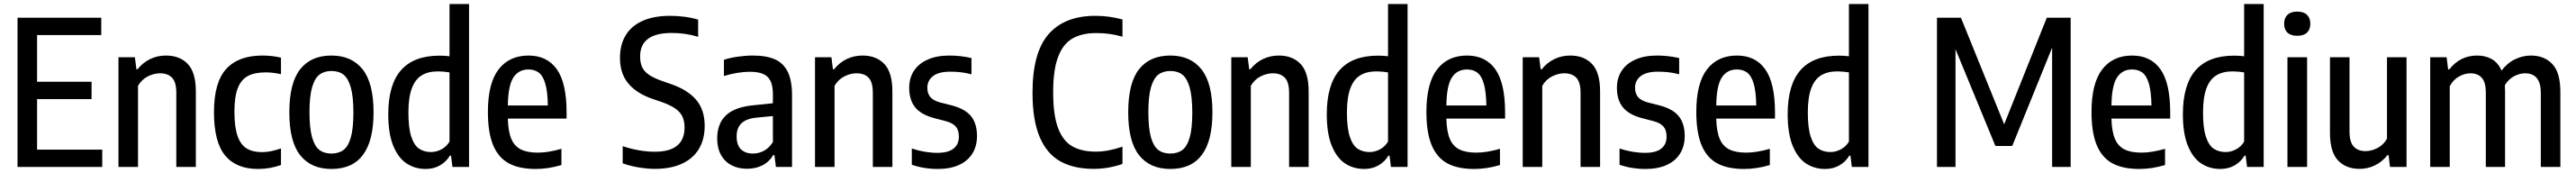

<svg xmlns="http://www.w3.org/2000/svg" viewBox="-20 -828 12783 858"><path d="M164 -86H487.5V0H67V-740H482.5V-654H164V-422.5H434.5V-336.5H164Z M568 -544H649.5L657 -484.5H662.5Q689 -517.5 725 -535Q761 -552.5 804 -552.5Q872.5 -552.5 912.2 -510.5Q952 -468.5 952 -374.5V0H855V-368Q855 -420.5 834 -442.5Q813 -464.5 774 -464.5Q744 -464.5 713.8 -449.2Q683.5 -434 665 -402.5V0H568Z M1042 -271.5Q1042 -420 1102.8 -486.2Q1163.5 -552.5 1282 -552.5Q1332 -552.5 1374.5 -542V-460Q1335.5 -469 1298 -469Q1243.5 -469 1210 -451Q1176.5 -433 1160 -390.5Q1143.5 -348 1143.5 -274Q1143.5 -198 1158.8 -154.2Q1174 -110.5 1203.8 -92Q1233.5 -73.5 1281 -73.5Q1322.5 -73.5 1374.5 -92V-9.5Q1319 10 1261 10Q1152.5 10 1097.2 -57Q1042 -124 1042 -271.5Z M1416 -270.5Q1416 -416.5 1469.8 -484.5Q1523.5 -552.5 1625 -552.5Q1725.5 -552.5 1779.8 -484Q1834 -415.5 1834 -271Q1834 10 1625 10Q1524.5 10 1470.2 -57.8Q1416 -125.5 1416 -270.5ZM1734 -269Q1734 -349 1721 -394.5Q1708 -440 1684.5 -458Q1661 -476 1625 -476Q1589.5 -476 1565.8 -458Q1542 -440 1529 -395.2Q1516 -350.5 1516 -272.5Q1516 -192.5 1528.8 -147.5Q1541.5 -102.5 1565 -84.5Q1588.5 -66.5 1625 -66.5Q1661 -66.5 1684.8 -84.2Q1708.5 -102 1721.2 -146.5Q1734 -191 1734 -269Z M1907 -261Q1907 -408 1970.5 -480Q2034 -552 2161.5 -552Q2187.5 -552 2211 -549V-808H2308V0H2225.5L2218.5 -56H2213Q2195 -26 2164 -8Q2133 10 2092.5 10Q2040 10 1998.5 -17Q1957 -44 1932 -104.5Q1907 -165 1907 -261ZM2211 -126V-469Q2200 -471 2183.8 -472.5Q2167.5 -474 2154.5 -474Q2105 -474 2072.8 -454.2Q2040.5 -434.5 2023.8 -389.5Q2007 -344.5 2007 -270Q2007 -193.5 2021.2 -150.2Q2035.5 -107 2060 -90.5Q2084.5 -74 2119.5 -74Q2146.5 -74 2171.8 -87.8Q2197 -101.5 2211 -126Z M2792 -240H2500.5Q2502 -176 2517.8 -139.2Q2533.5 -102.5 2565.5 -86.8Q2597.5 -71 2649.5 -71Q2700.5 -71 2766.5 -90V-9.5Q2701 10 2638.5 10Q2556.5 10 2504.8 -18.2Q2453 -46.5 2427.2 -108.8Q2401.5 -171 2401.5 -273Q2401.5 -415 2454.5 -483.8Q2507.5 -552.5 2603 -552.5Q2695.5 -552.5 2743.8 -484.2Q2792 -416 2792 -271ZM2500.5 -305H2699Q2698 -373.5 2686.5 -412.8Q2675 -452 2654.2 -467.8Q2633.5 -483.5 2602.5 -483.5Q2554.5 -483.5 2528.2 -444Q2502 -404.5 2500.5 -305Z M3070.5 -18V-103Q3154 -75.5 3230.5 -75.5Q3304 -75.5 3340.8 -105.8Q3377.5 -136 3377.5 -195.5Q3377.5 -229 3366 -251.8Q3354.5 -274.5 3329 -291.5Q3303.5 -308.5 3258.5 -324L3219 -337.5Q3140.5 -364 3098.8 -413.5Q3057 -463 3057 -541Q3057 -606 3085.2 -652.8Q3113.5 -699.5 3169.2 -724.5Q3225 -749.5 3306.5 -749.5Q3343 -749.5 3380 -744.5Q3417 -739.5 3445 -730.5V-645.5Q3383.5 -664.5 3313.5 -664.5Q3157 -664.5 3157 -548Q3157 -516 3167.5 -494.2Q3178 -472.5 3202.2 -456.2Q3226.5 -440 3268.5 -425.5L3307.5 -412Q3391.5 -383.5 3434.5 -333.8Q3477.5 -284 3477.5 -204Q3477.5 -137 3448.5 -89Q3419.5 -41 3364 -15.8Q3308.5 9.5 3230.5 9.5Q3192.5 9.5 3149.5 2.2Q3106.5 -5 3070.5 -18Z M3911 -355.5V0H3831L3823.5 -59H3818Q3797 -24.5 3763.5 -7.8Q3730 9 3687.5 9Q3643.5 9 3610 -8.8Q3576.5 -26.5 3558 -60.5Q3539.5 -94.5 3539.5 -141Q3539.5 -216 3584.5 -257.2Q3629.5 -298.5 3725 -306.5L3816 -316V-360Q3816 -403 3803.8 -427.2Q3791.5 -451.5 3766.5 -461.8Q3741.5 -472 3700 -472Q3672 -472 3638.5 -466.5Q3605 -461 3573 -451V-531.5Q3603.5 -541.5 3642.2 -547Q3681 -552.5 3716.5 -552.5Q3783.5 -552.5 3826 -533.8Q3868.5 -515 3889.8 -471.8Q3911 -428.5 3911 -355.5ZM3816 -123.5V-252.5L3734 -244.5Q3684 -239.5 3660 -216.5Q3636 -193.5 3636 -152Q3636 -109 3657.2 -87.8Q3678.5 -66.5 3717.5 -66.5Q3745 -66.5 3770.8 -79.8Q3796.5 -93 3816 -123.5Z M4025 -544H4106.5L4114 -484.5H4119.5Q4146 -517.5 4182 -535Q4218 -552.5 4261 -552.5Q4329.5 -552.5 4369.2 -510.5Q4409 -468.5 4409 -374.5V0H4312V-368Q4312 -420.5 4291 -442.5Q4270 -464.5 4231 -464.5Q4201 -464.5 4170.8 -449.2Q4140.5 -434 4122 -402.5V0H4025Z M4505.5 -11V-91.5Q4570 -70 4633 -70Q4685.5 -70 4712.2 -90.8Q4739 -111.5 4739 -150.5Q4739 -183 4723.5 -200.5Q4708 -218 4675 -227L4615.5 -242.5Q4551.5 -259.5 4522 -296Q4492.5 -332.5 4492.5 -392.5Q4492.5 -440 4515.5 -476Q4538.5 -512 4583.5 -532.2Q4628.5 -552.5 4692 -552.5Q4747.5 -552.5 4801.5 -540V-459.5Q4774.5 -466.5 4749.8 -469.5Q4725 -472.5 4696.5 -472.5Q4638.5 -472.5 4610.5 -450.5Q4582.5 -428.5 4582.5 -393Q4582.5 -363.5 4597.8 -346.2Q4613 -329 4645.5 -320L4705 -305Q4771 -287.5 4800 -251Q4829 -214.5 4829 -153.5Q4829 -103 4805.8 -66Q4782.5 -29 4738.8 -9.5Q4695 10 4635 10Q4565.5 10 4505.5 -11Z M5104.5 -368.5Q5104.5 -567.5 5184.2 -658.5Q5264 -749.5 5416.5 -749.5Q5484.5 -749.5 5551 -731.5V-646Q5518 -655.5 5486.8 -659.8Q5455.5 -664 5421 -664Q5348.5 -664 5301.8 -636.5Q5255 -609 5231 -544.5Q5207 -480 5207 -370.5Q5207 -258.5 5231 -194Q5255 -129.5 5301.2 -102.8Q5347.5 -76 5419 -76Q5449.5 -76 5481.5 -82Q5513.5 -88 5551 -100.5V-15Q5520.5 -4 5483.2 2.8Q5446 9.5 5408 9.5Q5310 9.5 5243 -27.5Q5176 -64.5 5140.2 -148.2Q5104.5 -232 5104.5 -368.5Z M5579.5 -270.5Q5579.5 -416.5 5633.2 -484.5Q5687 -552.5 5788.5 -552.5Q5889 -552.5 5943.2 -484Q5997.5 -415.5 5997.5 -271Q5997.5 10 5788.5 10Q5688 10 5633.8 -57.8Q5579.5 -125.5 5579.5 -270.5ZM5897.5 -269Q5897.5 -349 5884.5 -394.5Q5871.5 -440 5848 -458Q5824.5 -476 5788.5 -476Q5753 -476 5729.2 -458Q5705.5 -440 5692.5 -395.2Q5679.5 -350.5 5679.5 -272.5Q5679.5 -192.5 5692.2 -147.5Q5705 -102.5 5728.5 -84.5Q5752 -66.5 5788.5 -66.5Q5824.5 -66.5 5848.2 -84.2Q5872 -102 5884.8 -146.5Q5897.5 -191 5897.5 -269Z M6091 -544H6172.5L6180 -484.5H6185.5Q6212 -517.5 6248 -535Q6284 -552.5 6327 -552.5Q6395.5 -552.5 6435.2 -510.5Q6475 -468.5 6475 -374.5V0H6378V-368Q6378 -420.5 6357 -442.5Q6336 -464.5 6297 -464.5Q6267 -464.5 6236.8 -449.2Q6206.5 -434 6188 -402.5V0H6091Z M6565 -261Q6565 -408 6628.5 -480Q6692 -552 6819.5 -552Q6845.5 -552 6869 -549V-808H6966V0H6883.5L6876.5 -56H6871Q6853 -26 6822 -8Q6791 10 6750.5 10Q6698 10 6656.5 -17Q6615 -44 6590 -104.5Q6565 -165 6565 -261ZM6869 -126V-469Q6858 -471 6841.8 -472.5Q6825.5 -474 6812.5 -474Q6763 -474 6730.8 -454.2Q6698.5 -434.5 6681.8 -389.5Q6665 -344.5 6665 -270Q6665 -193.5 6679.2 -150.2Q6693.5 -107 6718 -90.5Q6742.5 -74 6777.5 -74Q6804.5 -74 6829.8 -87.8Q6855 -101.5 6869 -126Z M7450 -240H7158.5Q7160 -176 7175.8 -139.2Q7191.5 -102.5 7223.5 -86.8Q7255.5 -71 7307.5 -71Q7358.5 -71 7424.5 -90V-9.5Q7359 10 7296.5 10Q7214.5 10 7162.8 -18.2Q7111 -46.5 7085.2 -108.8Q7059.5 -171 7059.5 -273Q7059.5 -415 7112.5 -483.8Q7165.5 -552.5 7261 -552.5Q7353.5 -552.5 7401.8 -484.2Q7450 -416 7450 -271ZM7158.5 -305H7357Q7356 -373.5 7344.5 -412.8Q7333 -452 7312.2 -467.8Q7291.5 -483.5 7260.5 -483.5Q7212.5 -483.5 7186.2 -444Q7160 -404.5 7158.5 -305Z M7537.5 -544H7619L7626.5 -484.5H7632Q7658.5 -517.5 7694.5 -535Q7730.5 -552.5 7773.5 -552.5Q7842 -552.5 7881.8 -510.5Q7921.5 -468.5 7921.5 -374.5V0H7824.5V-368Q7824.5 -420.5 7803.5 -442.5Q7782.5 -464.5 7743.5 -464.5Q7713.5 -464.5 7683.2 -449.2Q7653 -434 7634.5 -402.5V0H7537.5Z M8018 -11V-91.5Q8082.5 -70 8145.5 -70Q8198 -70 8224.8 -90.8Q8251.5 -111.5 8251.5 -150.5Q8251.5 -183 8236 -200.5Q8220.5 -218 8187.5 -227L8128 -242.5Q8064 -259.5 8034.5 -296Q8005 -332.5 8005 -392.5Q8005 -440 8028 -476Q8051 -512 8096 -532.2Q8141 -552.5 8204.5 -552.5Q8260 -552.5 8314 -540V-459.5Q8287 -466.5 8262.2 -469.5Q8237.5 -472.5 8209 -472.5Q8151 -472.5 8123 -450.5Q8095 -428.5 8095 -393Q8095 -363.5 8110.2 -346.2Q8125.5 -329 8158 -320L8217.5 -305Q8283.5 -287.5 8312.5 -251Q8341.5 -214.5 8341.5 -153.5Q8341.5 -103 8318.2 -66Q8295 -29 8251.2 -9.5Q8207.5 10 8147.5 10Q8078 10 8018 -11Z M8789.5 -240H8498Q8499.5 -176 8515.2 -139.2Q8531 -102.5 8563 -86.8Q8595 -71 8647 -71Q8698 -71 8764 -90V-9.5Q8698.5 10 8636 10Q8554 10 8502.2 -18.2Q8450.5 -46.5 8424.8 -108.8Q8399 -171 8399 -273Q8399 -415 8452 -483.8Q8505 -552.5 8600.5 -552.5Q8693 -552.5 8741.2 -484.2Q8789.5 -416 8789.5 -271ZM8498 -305H8696.5Q8695.5 -373.5 8684 -412.8Q8672.5 -452 8651.8 -467.8Q8631 -483.5 8600 -483.5Q8552 -483.5 8525.8 -444Q8499.5 -404.5 8498 -305Z M8852.5 -261Q8852.5 -408 8916 -480Q8979.5 -552 9107 -552Q9133 -552 9156.5 -549V-808H9253.5V0H9171L9164 -56H9158.5Q9140.5 -26 9109.5 -8Q9078.5 10 9038 10Q8985.5 10 8944 -17Q8902.5 -44 8877.5 -104.5Q8852.5 -165 8852.5 -261ZM9156.5 -126V-469Q9145.5 -471 9129.2 -472.5Q9113 -474 9100 -474Q9050.5 -474 9018.2 -454.2Q8986 -434.5 8969.2 -389.5Q8952.5 -344.5 8952.5 -270Q8952.5 -193.5 8966.8 -150.2Q8981 -107 9005.5 -90.5Q9030 -74 9065 -74Q9092 -74 9117.2 -87.8Q9142.5 -101.5 9156.5 -126Z M10138.5 -740H10257V0H10165V-591.5L9967 -104H9883.5L9685.5 -584V0H9593.5V-740H9712.5L9927 -211.5Z M10751 -240H10459.5Q10461 -176 10476.8 -139.2Q10492.5 -102.5 10524.5 -86.8Q10556.5 -71 10608.5 -71Q10659.5 -71 10725.5 -90V-9.5Q10660 10 10597.5 10Q10515.5 10 10463.8 -18.2Q10412 -46.5 10386.2 -108.8Q10360.5 -171 10360.5 -273Q10360.5 -415 10413.5 -483.8Q10466.5 -552.5 10562 -552.5Q10654.5 -552.5 10702.8 -484.2Q10751 -416 10751 -271ZM10459.5 -305H10658Q10657 -373.5 10645.5 -412.8Q10634 -452 10613.2 -467.8Q10592.5 -483.5 10561.5 -483.5Q10513.5 -483.5 10487.2 -444Q10461 -404.5 10459.5 -305Z M10814 -261Q10814 -408 10877.5 -480Q10941 -552 11068.5 -552Q11094.5 -552 11118 -549V-808H11215V0H11132.5L11125.5 -56H11120Q11102 -26 11071 -8Q11040 10 10999.5 10Q10947 10 10905.5 -17Q10864 -44 10839 -104.5Q10814 -165 10814 -261ZM11118 -126V-469Q11107 -471 11090.8 -472.5Q11074.5 -474 11061.5 -474Q11012 -474 10979.8 -454.2Q10947.5 -434.5 10930.8 -389.5Q10914 -344.5 10914 -270Q10914 -193.5 10928.2 -150.2Q10942.5 -107 10967 -90.5Q10991.5 -74 11026.5 -74Q11053.5 -74 11078.8 -87.8Q11104 -101.5 11118 -126Z M11333 0V-544H11430.5V0ZM11316.5 -710Q11316.5 -738.5 11333 -754.5Q11349.5 -770.5 11381.5 -770.5Q11413.5 -770.5 11430 -754.5Q11446.5 -738.5 11446.5 -710Q11446.5 -682 11430 -666.2Q11413.5 -650.5 11381.5 -650.5Q11349.5 -650.5 11333 -666.2Q11316.5 -682 11316.5 -710Z M11544 -169.5V-544H11641V-175.5Q11641 -123.5 11662 -101Q11683 -78.5 11720.5 -78.5Q11749 -78.5 11779 -93.5Q11809 -108.5 11827 -140V-544H11924V0H11842L11835 -58.5H11829.5Q11802 -24.5 11766.5 -7.5Q11731 9.5 11691 9.5Q11623.5 9.5 11583.8 -32.5Q11544 -74.5 11544 -169.5Z M12687.5 -372V0H12590.5V-367.5Q12590.5 -464.5 12512.5 -464.5Q12486.5 -464.5 12458.8 -450.5Q12431 -436.5 12412 -405.5Q12413 -386.5 12413 -376.5V0H12317.5V-367.5Q12317.5 -420 12297.5 -442.2Q12277.5 -464.5 12241.5 -464.5Q12213.5 -464.5 12184.8 -448.8Q12156 -433 12138.5 -400.5V0H12041.5V-544H12123L12130.5 -483.5H12136Q12189.5 -552.5 12274.5 -552.5Q12316 -552.5 12347.2 -534.8Q12378.5 -517 12395.5 -478Q12424.5 -516 12462.8 -534.2Q12501 -552.5 12541.5 -552.5Q12608 -552.5 12647.8 -510.2Q12687.5 -468 12687.5 -372Z"/></svg>

Font: Encode Sans Condensed Medium
Style: Regular
Weight: 500
Width: 3
Designer: Multiple Designers
Foundry: Impallari Type
Version: Version 2.000